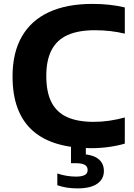

<svg xmlns="http://www.w3.org/2000/svg" viewBox="-20 -770 705 1010"><path d="M459 9.5Q360 9.5 283.2 -12.8Q206.5 -35 153.5 -81.2Q100.5 -127.5 73.2 -199Q46 -270.5 46 -368.5Q46 -492.5 94.8 -577.5Q143.5 -662.5 237.2 -706Q331 -749.5 466.5 -749.5Q512 -749.5 554 -745Q596 -740.5 636.5 -731V-593Q599.5 -602 560.5 -606.5Q521.5 -611 479.5 -611Q392.5 -611 336 -585.8Q279.5 -560.5 251.5 -507.2Q223.5 -454 223.5 -370.5Q223.5 -284.5 251.2 -231.2Q279 -178 334.2 -153.5Q389.5 -129 472.5 -129Q515 -129 555.5 -135Q596 -141 636.5 -152V-14.5Q597.5 -3 552 3.2Q506.5 9.5 459 9.5ZM387 221Q357.5 221 331 216.8Q304.5 212.5 281.5 204.5V142.5Q306 151 331.5 155Q357 159 379.5 159Q409.5 159 425.2 151Q441 143 441 124.5Q441 105 425.2 96.8Q409.5 88.5 379 88.5H353.5V-10H431.5V64L396.5 40.5Q462 40.5 494.2 63.8Q526.5 87 526.5 129.5Q526.5 172 491.5 196.5Q456.5 221 387 221Z"/></svg>

Font: Encode Sans SemiExpanded
Style: Bold
Weight: 700
Width: 6
Designer: Multiple Designers
Foundry: Impallari Type
Version: Version 3.002